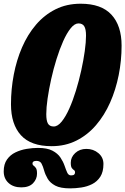

<svg xmlns="http://www.w3.org/2000/svg" viewBox="-54 -788 690 1058"><path d="M6.5 -213.5Q6.5 -296 21.8 -376.2Q37 -456.5 67.5 -527Q98 -597.5 144 -651.5Q190 -705.5 251.5 -736.5Q313 -767.5 390.5 -767.5Q504.5 -767.5 560.2 -707Q616 -646.5 616 -536.5Q616 -454 600 -373.8Q584 -293.5 552.8 -223Q521.5 -152.5 475.2 -98.5Q429 -44.5 367.5 -13.5Q306 17.5 230.5 17.5Q116 17.5 61.2 -43Q6.5 -103.5 6.5 -213.5ZM201 -159Q201 -123 210.2 -107Q219.5 -91 242 -91Q264 -91 285.8 -117.8Q307.5 -144.5 327.5 -189Q347.5 -233.5 364.2 -288Q381 -342.5 393.5 -399Q406 -455.5 413 -505.8Q420 -556 420 -591.5Q420 -627.5 410.2 -643.2Q400.5 -659 378.5 -659Q357 -659 335.5 -632.2Q314 -605.5 294.2 -561.2Q274.5 -517 257.5 -462.5Q240.5 -408 228 -351.8Q215.5 -295.5 208.2 -245Q201 -194.5 201 -159ZM-33.5 156.5Q-33.5 116.5 -15.5 91Q2.5 65.5 31 51.8Q59.5 38 92.5 32.5Q125.5 27 155 27Q205.5 27 234.8 42.2Q264 57.5 279 80Q294 102.5 301.8 125.2Q309.5 148 316.5 163.2Q323.5 178.5 337.5 178.5Q350.5 178.5 355 173.8Q359.5 169 359.5 162.5Q359.5 153 353.8 149.5Q348 146 342 138.2Q336 130.5 336 108.5Q336 78 360.5 55.2Q385 32.5 422 32.5Q460.5 32.5 488.2 55.8Q516 79 516 115.5Q516 159 498.8 185.8Q481.5 212.5 453.8 226.5Q426 240.5 394 245.2Q362 250 332.5 250Q279 250 250.5 234.8Q222 219.5 208.8 197Q195.5 174.5 189.2 151.8Q183 129 175 113.8Q167 98.5 147 98.5Q125 98.5 125 112.5Q125 120.5 131.2 124.8Q137.5 129 143.8 137.8Q150 146.5 150 168.5Q150 199 128 221.8Q106 244.5 63.5 244.5Q19.5 244.5 -7 220.2Q-33.5 196 -33.5 156.5Z"/></svg>

Font: Besley* Condensed Heavy
Style: Italic
Weight: 800
Width: 3
Italic angle: -13°
Designer: Owen Earl
Foundry: indestructible type*
Version: Version 3.000; ttfautohint (v1.8.3)